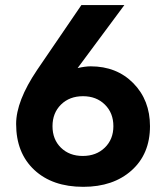

<svg xmlns="http://www.w3.org/2000/svg" viewBox="-20 -720 640 750"><path d="M305.2 9.8Q184.6 9.8 113.8 -56.4Q43 -122.6 43 -235.8Q43 -325.2 125 -446.8L297.9 -700.2H465.8L283.2 -454.1Q313 -460.9 334 -460.9Q436 -460.9 501 -394.8Q565.9 -328.6 565.9 -227.1Q565.9 -118.7 494.1 -54.4Q422.4 9.8 305.2 9.8ZM303.2 -110.8Q356 -110.8 389.4 -143.3Q422.9 -175.8 422.9 -227.1Q422.9 -278.8 389.6 -311.5Q356.4 -344.2 304.2 -344.2Q251.5 -344.2 218.3 -311.5Q185.1 -278.8 185.1 -227.1Q185.1 -175.3 218 -143.1Q251 -110.8 303.2 -110.8Z"/></svg>

Font: SUSE
Style: Bold
Weight: 700
Designer: Rene Bieder
Foundry: SUSE
Version: Version 1.000